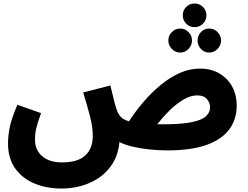

<svg xmlns="http://www.w3.org/2000/svg" viewBox="-20 -851 1422 1103"><path d="M331 232Q249 232 180 204Q111 176 68.5 118.5Q26 61 26 -29Q26 -67 35.5 -117.5Q45 -168 80 -249L216 -201Q196 -147 188.5 -115Q181 -83 181 -49Q181 11 222.5 46.5Q264 82 336 82Q426 82 469.5 42.5Q513 3 513 -72Q513 -122 496.5 -185Q480 -248 458 -320L614 -360Q628 -303 636.5 -268.5Q645 -234 651 -219Q659 -196 673.5 -180Q688 -164 721 -154Q759 -213 805.5 -267Q852 -321 904.5 -364Q957 -407 1013.5 -432Q1070 -457 1129 -457Q1193 -457 1240.5 -429Q1288 -401 1314 -353Q1340 -305 1340 -245Q1340 -167 1298 -109Q1256 -51 1168 -19Q1080 13 940 13Q893 13 842.5 8Q792 3 746 -7.5Q700 -18 666 -35Q659 48 613.5 108Q568 168 494.5 200Q421 232 331 232ZM1113 -303Q1074 -303 1033 -278.5Q992 -254 953.5 -216Q915 -178 883 -137Q899 -137 918 -137Q1022 -137 1080.5 -149Q1139 -161 1163 -183Q1187 -205 1187 -235Q1187 -260 1169 -281.5Q1151 -303 1113 -303ZM1098 -695Q1069 -695 1049.5 -715Q1030 -735 1030 -763Q1030 -791 1049.5 -811Q1069 -831 1098 -831Q1126 -831 1146 -811Q1166 -791 1166 -763Q1166 -735 1146 -715Q1126 -695 1098 -695ZM1016 -549Q987 -549 967 -570Q947 -591 947 -619Q947 -646 967 -666.5Q987 -687 1016 -687Q1043 -687 1063 -666.5Q1083 -646 1083 -619Q1083 -591 1063 -570Q1043 -549 1016 -549ZM1181 -549Q1153 -549 1134 -570Q1115 -591 1115 -619Q1115 -646 1134 -666.5Q1153 -687 1181 -687Q1210 -687 1230 -666.5Q1250 -646 1250 -619Q1250 -591 1230 -570Q1210 -549 1181 -549Z"/></svg>

Font: Noto Sans Arabic SemCond ExtBd
Style: Regular
Weight: 800
Width: 4
Designer: Monotype Design Team, Nadine Chahine, Nizar Qandah and Khaled Hosny
Foundry: Monotype Imaging Inc.
Version: Version 2.012; ttfautohint (v1.8.4.7-5d5b)